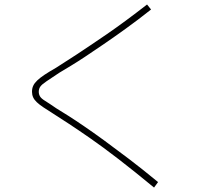

<svg xmlns="http://www.w3.org/2000/svg" viewBox="-20 -800 920 853"><path d="M664.4 33.3Q575.6 -40 505.6 -93.9Q435.6 -147.8 381.1 -185.6Q326.7 -223.3 286.1 -250Q245.6 -276.7 215.6 -295.6Q188.9 -312.2 171.7 -323.9Q154.4 -335.6 143.3 -346.1Q132.2 -356.7 127.2 -367.8Q122.2 -378.9 122.2 -392.2Q122.2 -407.8 127.8 -419.4Q133.3 -431.1 145.6 -442.8Q157.8 -454.4 177.8 -467.8Q197.8 -481.1 228.9 -498.9Q267.8 -523.3 322.8 -559.4Q377.8 -595.6 455.6 -648.9Q533.3 -702.2 633.3 -780L651.1 -757.8Q592.2 -711.1 538.9 -672.8Q485.6 -634.4 441.7 -604.4Q397.8 -574.4 361.1 -550Q324.4 -525.6 295 -507.8Q265.6 -490 243.3 -476.7Q206.7 -452.2 186.7 -438.9Q166.7 -425.6 159.4 -415.6Q152.2 -405.6 152.2 -392.2Q152.2 -381.1 157.8 -371.7Q163.3 -362.2 180.6 -351.7Q197.8 -341.1 230 -318.9Q252.2 -305.6 282.8 -286.1Q313.3 -266.7 353.3 -239.4Q393.3 -212.2 442.8 -176.1Q492.2 -140 552.2 -94.4Q612.2 -48.9 682.2 8.9Z"/></svg>

Font: Paperlogy 1 Thin
Style: Regular
Weight: 250
Designer: redesigned by Lee Juim, glyphs from Gmarket Sans & Montserrat
Foundry: PT&
Version: Version 1.001